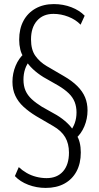

<svg xmlns="http://www.w3.org/2000/svg" viewBox="-20 -733 487 941"><path d="M204 188Q159 188 118.5 172.5Q78 157 53 130L72 86Q89 102 110.5 114.5Q132 127 157.5 133.5Q183 140 208 140Q260 140 289 107Q318 74 318 15Q318 -29 299.5 -60.5Q281 -92 241 -115L157 -164Q121 -186 95 -210Q69 -234 55 -264Q41 -294 41 -332Q41 -373 56.5 -410.5Q72 -448 100 -472L95 -455Q85 -468 79.5 -490.5Q74 -513 74 -538Q74 -592 95 -631Q116 -670 154.5 -691.5Q193 -713 244 -713Q290 -713 330 -697.5Q370 -682 395 -656L375 -612Q351 -637 315 -651Q279 -665 242 -665Q191 -665 161.5 -631.5Q132 -598 132 -540Q132 -489 153.5 -459Q175 -429 209 -409L293 -360Q333 -337 359 -311Q385 -285 397 -256Q409 -227 409 -192Q409 -151 393.5 -114Q378 -77 350 -53L355 -70Q365 -57 370.5 -34.5Q376 -12 376 14Q376 68 355 107Q334 146 295.5 167Q257 188 204 188ZM95 -343Q95 -312 105 -289Q115 -266 135.5 -247Q156 -228 185 -210L258 -169Q286 -152 309 -130.5Q332 -109 344 -86L322 -87Q338 -106 346.5 -130Q355 -154 355 -182Q355 -210 346 -233Q337 -256 317 -275.5Q297 -295 265 -314L193 -355Q164 -373 141.5 -394Q119 -415 106 -438H128Q111 -419 103 -394.5Q95 -370 95 -343Z"/></svg>

Font: Nunito Sans 10pt Condensed Light
Style: Regular
Weight: 300
Width: 3
Designer: Vernon Adams
Foundry: Vernon Adams
Version: Version 3.101;gftools[0.9.27]